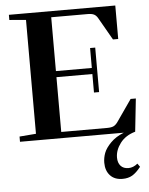

<svg xmlns="http://www.w3.org/2000/svg" viewBox="-60 -712 776 999"><g transform="rotate(-5 328.5 -212.0)"><path d="M24.4 0V-27.3L110.8 -34.2V-628.9L24.4 -636.2V-663.1H580.1V-488.3H552.7L485.4 -606Q477.1 -620.1 465.6 -625.7Q454.1 -631.3 432.6 -631.3H242.7V-350.1H430.2V-454.1H457V-221.7H430.2V-318.4H242.7V-32.2H481.4Q504.9 -32.2 516.6 -38.1Q528.3 -43.9 539.1 -59.6L617.2 -171.9H644.5L626 0Q574.7 14.6 547.4 50.8Q520 86.9 520 126Q520 153.3 534.4 169.4Q548.8 185.5 575.2 185.5Q600.1 185.5 623 166.5L635.3 184.1Q611.8 213.9 590.6 226.3Q569.3 238.8 539.6 238.8Q498 238.8 474.9 213.6Q451.7 188.5 451.7 147Q451.7 121.1 461.2 95.9Q470.7 70.8 497.6 43.7Q524.4 16.6 566.4 0Z"/></g></svg>

Font: Elstob SemiBold
Style: Regular
Weight: 600
Designer: Peter S. Baker
Version: Version 1.015